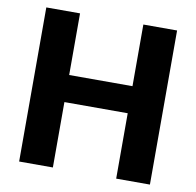

<svg xmlns="http://www.w3.org/2000/svg" viewBox="-82 -824 927 908"><g transform="rotate(10 382.0 -370.0)"><path d="M68 -740H230V-444H534V-740H696V0H534V-314H230V0H68Z"/></g></svg>

Font: Encode Sans Narrow
Style: Bold
Weight: 700
Designer: Pablo Impallari, Andres Torresi
Foundry: Pablo Impallari, Andres Torresi
Version: Version 1.000; ttfautohint (v1.00) -l 8 -r 50 -G 200 -x 14 -